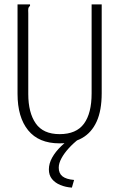

<svg xmlns="http://www.w3.org/2000/svg" viewBox="-20 -643 540 876"><path d="M251 11Q157 11 108.5 -48.5Q60 -108 60 -215V-623H108H117V-616Q111 -612 109.5 -605.5Q108 -599 109 -582V-214Q109 -129 143 -80Q177 -31 252 -31Q328 -31 363 -78.5Q398 -126 398 -217V-623H444V-218Q444 -139 421 -88.5Q398 -38 355 -13.5Q312 11 251 11ZM318 178 308 213Q279 211 255 201Q231 191 217 173.5Q203 156 203 130Q203 103 218 76Q233 49 259.5 23.5Q286 -2 318 -24L341 -10Q315 10 294 33Q273 56 260.5 79Q248 102 248 122Q248 148 265 161.5Q282 175 318 178Z"/></svg>

Font: Inconsolata Light
Style: Regular
Weight: 300
Designer: Raph Levien, Cyreal, Brenton Simpson
Foundry: Raph Levien, Cyreal, Google
Version: Version 3.001